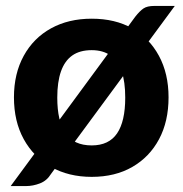

<svg xmlns="http://www.w3.org/2000/svg" viewBox="-20 -588 615 647"><path d="M16 39 436 -532Q451 -551 463.5 -559.5Q476 -568 500 -568H569L152 -2Q138 21 114.5 30Q91 39 68 39ZM289 -525Q368 -525 425.5 -492.5Q483 -460 515.5 -400Q548 -340 548 -260Q548 -179 516 -119Q484 -59 426 -25.5Q368 8 289 8Q211 8 152 -25.5Q93 -59 60 -119Q27 -179 27 -260Q27 -340 60 -400Q93 -460 152 -492.5Q211 -525 289 -525ZM289 -98Q347 -98 374.5 -138.5Q402 -179 402 -259Q402 -312 390 -347.5Q378 -383 352.5 -401Q327 -419 289 -419Q249 -419 223.5 -401Q198 -383 185.5 -347.5Q173 -312 173 -259Q173 -179 201 -138.5Q229 -98 289 -98Z"/></svg>

Font: Aleo ExtraBold
Style: Regular
Weight: 800
Designer: Alessio Laiso
Foundry: Alessio Laiso
Version: Version 2.001;gftools[0.9.29]